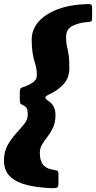

<svg xmlns="http://www.w3.org/2000/svg" viewBox="-55 -800 485 969"><path d="M202 149.5Q136 147 82.2 134Q28.5 121 -3.2 91.5Q-35 62 -35 10Q-35 -34 -16.8 -66.8Q1.5 -99.5 25.2 -125.5Q49 -151.5 67 -174Q85 -196.5 85 -220.5Q85 -246 78.8 -255.5Q72.5 -265 57.5 -271Q50 -274 47.5 -278.8Q45 -283.5 45 -295V-334Q45 -345 47.2 -350.8Q49.5 -356.5 58 -359Q73.5 -364 90.5 -371.8Q107.5 -379.5 119.2 -391.2Q131 -403 131 -420.5Q131 -444.5 127 -460.8Q123 -477 118 -494.2Q113 -511.5 109 -536.2Q105 -561 105 -601Q105 -650.5 139.2 -690Q173.5 -729.5 236.5 -753.2Q299.5 -777 386.5 -779.5Q400 -780 405 -776.8Q410 -773.5 410 -759V-714.5Q410 -697 406.2 -693.2Q402.5 -689.5 386.5 -688.5Q345 -686 311.8 -669.8Q278.5 -653.5 278.5 -614Q278.5 -589.5 281 -575.2Q283.5 -561 286.8 -548Q290 -535 292.5 -514.5Q295 -494 295 -456.5Q295 -407.5 266 -375.5Q237 -343.5 192 -323Q174 -314.5 174 -307.5Q174 -300.5 187.5 -292Q225 -268.5 225 -220Q225 -182.5 213 -156.8Q201 -131 185.5 -111.2Q170 -91.5 158 -72Q146 -52.5 146 -28Q146 11.5 162.8 31.8Q179.5 52 212.5 56.5Q225.5 59 232.8 61Q240 63 240 80V126.5Q240 146 229.8 148Q219.5 150 202 149.5Z"/></svg>

Font: Besley* Narrow Heavy
Style: Italic
Weight: 800
Width: 4
Italic angle: -13°
Designer: Owen Earl
Foundry: indestructible type*
Version: Version 3.000; ttfautohint (v1.8.3)